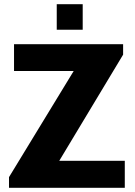

<svg xmlns="http://www.w3.org/2000/svg" viewBox="-20 -897 645 917"><path d="M23 0V-51L332 -558H47V-686H568V-636L263 -129H576V0ZM251 -755V-877H375V-755Z"/></svg>

Font: Chivo Medium
Style: Bold
Weight: 700
Version: Version 2.002